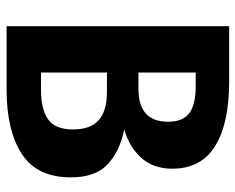

<svg xmlns="http://www.w3.org/2000/svg" viewBox="-88 -644 732 597"><g transform="rotate(90 278.5 -346.0)"><path d="M532 -200Q532 -95 459.5 -47.5Q387 0 259 0H62V-692H234Q364 -692 434.5 -648.5Q505 -605 505 -515Q505 -456 471 -418.5Q437 -381 383 -366Q451 -352 491.5 -314Q532 -276 532 -200ZM206 -588V-410H257Q359 -410 359 -502Q359 -548 332.5 -568Q306 -588 248 -588ZM383 -207Q383 -261 354 -286.5Q325 -312 267 -312H206V-107H260Q320 -107 351.5 -129Q383 -151 383 -207Z"/></g></svg>

Font: Fira Sans Condensed SemiBold
Style: Regular
Weight: 600
Width: 3
Designer: bBox Type GmbH & Carrois Corporate GbR & Edenspiekermann AG
Foundry: bBox Type GmbH & Carrois Corporate GbR & Edenspiekermann AG
Version: Version 4.301